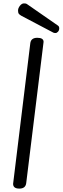

<svg xmlns="http://www.w3.org/2000/svg" viewBox="-20 -1094 368 1128"><path d="M134 -18Q130 14 93.5 14Q57 14 57 -14Q57 -17 158 -840Q162 -872 199 -872Q236 -872 236 -848Q236 -845 134 -18ZM320 -944Q328 -939 328 -927.5Q328 -916 321 -908Q314 -900 306 -900Q298 -900 294 -902L106 -1001Q94 -1008 90 -1013.5Q86 -1019 86 -1032.5Q86 -1046 97 -1060Q108 -1074 120.5 -1074Q133 -1074 137 -1071Z"/></svg>

Font: Kite One
Style: Regular
Weight: 400
Designer: Eduardo Rodriguez Tunni
Foundry: Eduardo Rodriguez Tunni
Version: Version 1.001